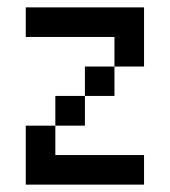

<svg xmlns="http://www.w3.org/2000/svg" viewBox="-20 -500 460 520"><path d="M370.1 -480V-319.8H290V-399.9H49.8V-480ZM49.8 -159.7H129.9V-80.1H370.1V0H49.8ZM210 -159.7H129.9V-240.2H210ZM290 -240.2H210V-319.8H290Z"/></svg>

Font: W95FA
Style: Regular
Weight: 400
Designer: FontsArena.com
Foundry: Alina Sava
Version: Version 1.002;Fontself Maker 3.4.0